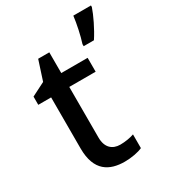

<svg xmlns="http://www.w3.org/2000/svg" viewBox="-186 -861 873 971"><g transform="rotate(-30 250.0 -375.0)"><path d="M500 -751V-760H397C392 -717 378 -651 365 -612V-600H425C456 -647 487 -712 500 -751ZM277 -76C231 -76 199 -104 199 -162V-458H353V-539H199V-660H134L97 -546L18 -506V-458H93V-160C93 -27 166 10 254 10C293 10 335 2 358 -9V-89C336 -81 305 -76 277 -76Z"/></g></svg>

Font: Noto Sans Malayalam Medium
Style: Regular
Weight: 500
Designer: Jelle Bosma - Monotype Design Team
Foundry: Monotype Imaging Inc.
Version: Version 2.104